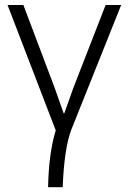

<svg xmlns="http://www.w3.org/2000/svg" viewBox="-20 -533 522 782"><path d="M10.7 -512.7H75.2L202.1 -176.8Q219.7 -127.9 239.3 -71.3L242.2 -72.3Q252 -98.6 278.3 -173.8L410.2 -512.7H473.6L270.5 -4.9Q241.2 73.2 235.4 229.5H175.8Q178.7 89.8 207 -2Z"/></svg>

Font: Gothic A1 Light
Style: Regular
Weight: 300
Version: Version 2.50